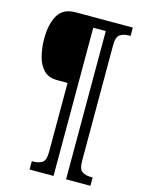

<svg xmlns="http://www.w3.org/2000/svg" viewBox="-129 -835 761 1021"><g transform="rotate(15 252.0 -324.5)"><path d="M137 111V65H147Q174 65 193.5 53Q213 41 213 -7V-386H156Q108 -386 81.5 -413.5Q55 -441 43.5 -485.5Q32 -530 32 -582Q32 -662 60.5 -711Q89 -760 158 -760H472V-714H461Q434 -714 414.5 -701.5Q395 -689 395 -642V-7Q395 41 414.5 53Q434 65 461 65H472V111H338V-705H269V111Z"/></g></svg>

Font: Noto Serif Myanmar ExtraCondensed SemiBold
Style: Regular
Weight: 600
Width: 2
Designer: Ben Mitchell and the Monotype Design Team
Foundry: Monotype Imaging Inc.
Version: Version 2.106; ttfautohint (v1.8.4.7-5d5b)